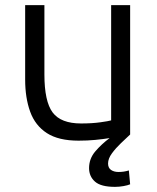

<svg xmlns="http://www.w3.org/2000/svg" viewBox="-20 -538 611 748"><path d="M428 190Q373 190 350 169.5Q327 149 327 117Q327 80 351.5 51.5Q376 23 407 0Q382 4 351.5 7Q321 10 286 10Q208 10 162.5 -19.5Q117 -49 97.5 -103Q78 -157 78 -228V-518H153V-248Q153 -143 185 -100Q217 -57 296 -57Q338 -57 370.5 -61.5Q403 -66 413 -69V-518H487V-14Q472 0 451.5 19.5Q431 39 416 59.5Q401 80 401 99Q401 116 412.5 124Q424 132 442 132Q463 132 482 126L487 180Q478 184 461 187Q444 190 428 190Z"/></svg>

Font: Ubuntu Sans
Style: Regular
Weight: 400
Designer: Dalton Maag Ltd
Foundry: Dalton Maag Ltd
Version: Version 1.006; ttfautohint (v1.8.4.7-5d5b)